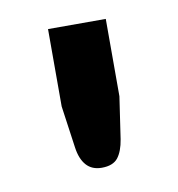

<svg xmlns="http://www.w3.org/2000/svg" viewBox="-45 -765 327 352"><g transform="rotate(-10 119.0 -589.0)"><path d="M173 -723V-579L161.5 -501Q158 -479 148.8 -467.2Q139.5 -455.5 118.5 -455.5Q100.5 -455.5 90 -467.2Q79.5 -479 76.5 -501L65.5 -579V-723Z"/></g></svg>

Font: LatoHex
Style: Bold
Weight: 700
Designer: Lukasz Dziedzic
Foundry: tyPoland Lukasz Dziedzic
Version: Version 1.104; Western+Polish opensource